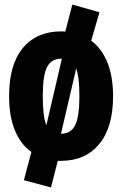

<svg xmlns="http://www.w3.org/2000/svg" viewBox="-20 -689 537 844"><path d="M477 -266Q477 -129 416 -55.5Q355 18 248 18H234L204 135L85 103L118 -21Q71 -54 45.5 -116Q20 -178 20 -267Q20 -405 80.5 -478Q141 -551 249 -551Q261 -551 267 -550L298 -669L417 -635L381 -510Q427 -476 452 -414.5Q477 -353 477 -266ZM168 -267Q168 -175 184 -139L252 -431H249Q206 -431 187 -394.5Q168 -358 168 -267ZM329 -266Q329 -349 315 -388L248 -101Q291 -101 310 -138Q329 -175 329 -266Z"/></svg>

Font: Fira Sans Extra Condensed ExtraBold
Style: Regular
Weight: 800
Width: 1
Designer: Carrois Corporate & Edenspiekermann AG
Foundry: Carrois Corporate GbR & Edenspiekermann AG
Version: Version 4.203